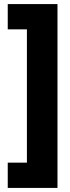

<svg xmlns="http://www.w3.org/2000/svg" viewBox="-20 -754 343 942"><path d="M18 44V168H262V-734H18V-610H112V44Z"/></svg>

Font: Noto Sans Myanmar ExtraCondensed Black
Style: Regular
Weight: 900
Width: 2
Designer: Monotype Design Team
Foundry: Monotype Imaging Inc.
Version: Version 2.107